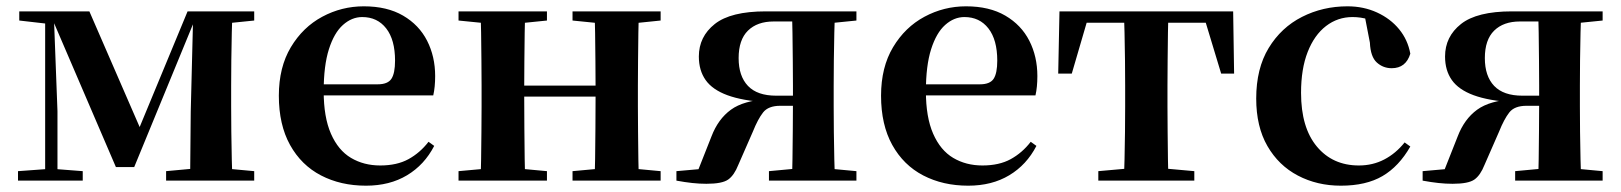

<svg xmlns="http://www.w3.org/2000/svg" viewBox="-20 -572 5133 608"><path d="M347 -43 146 -511H136V-536H263L433 -145H412L574 -536H607V-512H598L405 -43ZM582 0 584 -218 592 -536H716Q715 -511 714 -468.5Q713 -426 712.5 -381Q712 -336 712 -301V-235Q712 -200 712.5 -154.5Q713 -109 714 -67Q715 -25 716 0ZM37 0V-30L133 -37H152L242 -30V0ZM506 0V-30L614 -40H677L785 -30V0ZM41 -507V-536H148V-496H137ZM123 0V-536H150L162 -220V0ZM645 -496V-536H785V-507L677 -496Z M1139 16Q1059 16 996.5 -16.5Q934 -49 898.5 -113Q863 -177 863 -269Q863 -359 901 -422.5Q939 -486 1000.5 -519Q1062 -552 1132 -552Q1206 -552 1256.5 -522.5Q1307 -493 1332.5 -443Q1358 -393 1358 -331Q1358 -296 1352 -270H921V-305H1176Q1208 -305 1219.5 -322.5Q1231 -340 1231 -380Q1231 -446 1203 -482Q1175 -518 1127 -518Q1094 -518 1066 -493Q1038 -468 1021.5 -416Q1005 -364 1005 -283Q1005 -201 1028 -148.5Q1051 -96 1091.5 -72Q1132 -48 1184 -48Q1237 -48 1273.5 -68Q1310 -88 1337 -123L1355 -110Q1324 -50 1269 -17Q1214 16 1139 16Z M1501 0Q1503 -25 1503.5 -67Q1504 -109 1504.5 -154.5Q1505 -200 1505 -235V-301Q1505 -336 1504.5 -381Q1504 -426 1503.5 -468.5Q1503 -511 1501 -536H1643Q1642 -511 1641.5 -468Q1641 -425 1640.5 -378Q1640 -331 1640 -292V-271Q1640 -218 1640.5 -165Q1641 -112 1641.5 -68.5Q1642 -25 1643 0ZM1862 0Q1864 -25 1864.5 -68.5Q1865 -112 1865.5 -165Q1866 -218 1866 -271V-292Q1866 -331 1865.5 -378Q1865 -425 1864.5 -468Q1864 -511 1862 -536H2003Q2002 -511 2001.5 -468.5Q2001 -426 2000.5 -381Q2000 -336 2000 -301V-235Q2000 -200 2000.5 -154.5Q2001 -109 2001.5 -67Q2002 -25 2003 0ZM1432 0V-30L1542 -40H1604L1712 -30V0ZM1432 -507V-536H1712V-507L1604 -496H1542ZM1793 0V-30L1902 -40H1965L2072 -30V0ZM1793 -507V-536H2072V-507L1965 -496H1902ZM1572 -266V-301H1932V-266Z M2405 -536H2692V-507L2583 -496L2553 -504H2430Q2378 -504 2348.5 -475Q2319 -446 2319 -388Q2319 -331 2348.5 -300Q2378 -269 2438 -269H2553V-237H2451Q2413 -237 2396.5 -216Q2380 -195 2364 -155L2318 -50Q2305 -17 2286 -3.5Q2267 10 2217 10Q2195 10 2172 7.5Q2149 5 2122 0V-30L2258 -42L2182 -11L2233 -140Q2254 -195 2294.5 -224.5Q2335 -254 2412 -258L2408 -248Q2331 -253 2283.5 -270.5Q2236 -288 2214.5 -318.5Q2193 -349 2193 -393Q2193 -456 2243.5 -496Q2294 -536 2405 -536ZM2488 0Q2489 -25 2489.5 -67.5Q2490 -110 2490.5 -158.5Q2491 -207 2491 -249V-301Q2491 -336 2490.5 -381Q2490 -426 2489.5 -468.5Q2489 -511 2488 -536H2624Q2623 -511 2622 -468.5Q2621 -426 2620.5 -381Q2620 -336 2620 -301V-235Q2620 -200 2620.5 -154.5Q2621 -109 2622 -67Q2623 -25 2624 0ZM2415 0V-30L2522 -40H2585L2692 -30V0Z M3046 16Q2966 16 2903.5 -16.5Q2841 -49 2805.5 -113Q2770 -177 2770 -269Q2770 -359 2808 -422.5Q2846 -486 2907.5 -519Q2969 -552 3039 -552Q3113 -552 3163.5 -522.5Q3214 -493 3239.5 -443Q3265 -393 3265 -331Q3265 -296 3259 -270H2828V-305H3083Q3115 -305 3126.5 -322.5Q3138 -340 3138 -380Q3138 -446 3110 -482Q3082 -518 3034 -518Q3001 -518 2973 -493Q2945 -468 2928.5 -416Q2912 -364 2912 -283Q2912 -201 2935 -148.5Q2958 -96 2998.5 -72Q3039 -48 3091 -48Q3144 -48 3180.5 -68Q3217 -88 3244 -123L3262 -110Q3231 -50 3176 -17Q3121 16 3046 16Z M3331 -339 3335 -536H3885L3888 -339H3847L3788 -534L3854 -500H3366L3431 -534L3374 -339ZM3458 0V-30L3570 -40H3651L3762 -30V0ZM3539 0Q3540 -25 3541 -67Q3542 -109 3542.5 -154.5Q3543 -200 3543 -235V-301Q3543 -336 3542.5 -381Q3542 -426 3541 -468.5Q3540 -511 3539 -536H3680Q3679 -511 3678.5 -468.5Q3678 -426 3677.5 -381Q3677 -336 3677 -301V-235Q3677 -200 3677.5 -154.5Q3678 -109 3678.5 -67Q3679 -25 3680 0Z M4226 16Q4151 16 4090 -16Q4029 -48 3993.5 -109.5Q3958 -171 3958 -260Q3958 -355 3997.5 -420Q4037 -485 4103 -518.5Q4169 -552 4247 -552Q4298 -552 4340.5 -532.5Q4383 -513 4410.5 -479.5Q4438 -446 4446 -402Q4432 -356 4387 -356Q4360 -356 4340 -374Q4320 -392 4318 -437L4300 -530L4368 -486Q4339 -503 4314 -510.5Q4289 -518 4263 -518Q4216 -518 4179 -489.5Q4142 -461 4121 -407.5Q4100 -354 4100 -278Q4100 -168 4150 -108Q4200 -48 4283 -48Q4327 -48 4363.5 -67Q4400 -86 4428 -121L4446 -108Q4410 -45 4358 -14.5Q4306 16 4226 16Z M4768 -536H5055V-507L4946 -496L4916 -504H4793Q4741 -504 4711.5 -475Q4682 -446 4682 -388Q4682 -331 4711.5 -300Q4741 -269 4801 -269H4916V-237H4814Q4776 -237 4759.5 -216Q4743 -195 4727 -155L4681 -50Q4668 -17 4649 -3.5Q4630 10 4580 10Q4558 10 4535 7.5Q4512 5 4485 0V-30L4621 -42L4545 -11L4596 -140Q4617 -195 4657.5 -224.5Q4698 -254 4775 -258L4771 -248Q4694 -253 4646.5 -270.5Q4599 -288 4577.5 -318.5Q4556 -349 4556 -393Q4556 -456 4606.5 -496Q4657 -536 4768 -536ZM4851 0Q4852 -25 4852.5 -67.5Q4853 -110 4853.5 -158.5Q4854 -207 4854 -249V-301Q4854 -336 4853.5 -381Q4853 -426 4852.5 -468.5Q4852 -511 4851 -536H4987Q4986 -511 4985 -468.5Q4984 -426 4983.5 -381Q4983 -336 4983 -301V-235Q4983 -200 4983.5 -154.5Q4984 -109 4985 -67Q4986 -25 4987 0ZM4778 0V-30L4885 -40H4948L5055 -30V0Z"/></svg>

Font: Noto Serif TC
Style: Bold
Weight: 700
Designer: Ryoko NISHIZUKA 西塚涼子 (kana & ideographs); Frank Grießhammer (Latin, Greek & Cyrillic); Wenlong ZHANG 张文龙 (bopomofo); San
Foundry: Adobe
Version: Version 2.002-H1;hotconv 1.1.0;makeotfexe 2.6.0